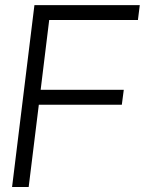

<svg xmlns="http://www.w3.org/2000/svg" viewBox="-20 -748 579 768"><path d="M28.3 0H94.7L135.3 -329.1H467.3L475.1 -388.7H142.6L176.8 -668H531.7L539.1 -727.5H117.7Z"/></svg>

Font: Guggenheim Sans Display Light
Style: Italic
Weight: 300
Italic angle: -7°
Designer: Modified by Tom Baber under direction of Pentagram Design 2023
Foundry: rsms
Version: Version 1.001;Glyphs 3.1.2 (3151)